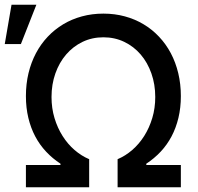

<svg xmlns="http://www.w3.org/2000/svg" viewBox="-39 -795 842 815"><path d="M217.7 -94.5V-100.1Q183.9 -122.2 156.8 -151.1Q129.6 -180 110.6 -215.9Q91.6 -251.8 81.3 -294.7Q71 -337.7 71 -387.1Q71 -438.6 82 -484.4Q93 -530.2 113.6 -569.1Q134.2 -608 163.5 -639Q192.8 -670.1 229.2 -691.9Q265.6 -713.8 308.8 -725.5Q351.9 -737.2 399.9 -737.2Q447.8 -737.2 490.9 -725.5Q534.1 -713.8 570.5 -691.9Q606.9 -670.1 636.2 -639Q665.5 -608 686.1 -569.1Q706.7 -530.2 717.7 -484.2Q728.7 -438.2 728.7 -387.1Q728.7 -337.7 718.4 -294.7Q708.1 -251.8 689.1 -215.9Q670.1 -180 642.9 -151.1Q615.8 -122.2 582 -100.1V-94.5H728.7V0H460.2V-119.3Q493.3 -133.2 522.4 -158.4Q551.5 -183.6 573.2 -217.9Q594.8 -252.1 607.4 -294Q620 -335.9 620 -383.2Q620 -436.8 603.7 -483.1Q587.4 -529.5 558.2 -563.6Q529.1 -597.7 488.6 -617.2Q448.2 -636.7 399.9 -636.7Q351.6 -636.7 311.3 -617.2Q271 -597.7 241.7 -563.6Q212.4 -529.5 196 -483.1Q179.7 -436.8 179.7 -383.2Q179.7 -335.9 192.3 -294Q204.9 -252.1 226.6 -217.9Q248.2 -183.6 277.3 -158.4Q306.5 -133.2 339.5 -119.3V0H71V-94.5ZM9.9 -774.9H115.4L49.7 -608H-18.8Z"/></svg>

Font: Cannonade Med
Style: Regular
Weight: 500
Designer: Rasmus Andersson
Foundry: rsms
Version: Version 3.012;git-f93a4a705